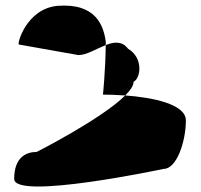

<svg xmlns="http://www.w3.org/2000/svg" viewBox="-20 -712 722 690"><path d="M31 -69C31 9 568 -105 568 -105C616 -105 648 -206 648 -279C648 -339 525 -362 430 -369C346 -285 112 -166 112 -166C75 -166 31 -148 31 -69ZM48 -552 262 -514C291 -514 327 -537 360 -550V-564C352 -616 328 -702 186 -691C74 -680 40 -552 48 -552ZM350 -372C370 -372 398 -371 430 -369C449 -388 460 -404 460 -418C487 -432 495 -505 440 -537C419 -565 390 -562 360 -550C359 -459 350 -372 350 -372Z"/></svg>

Font: Ampere
Style: SC
Weight: 400
Version: Version 1